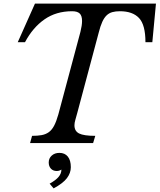

<svg xmlns="http://www.w3.org/2000/svg" viewBox="-20 -790 881 1060"><path d="M407 -168Q401 -145 396 -128.5Q391 -112 391 -98Q391 -66 417 -53Q443 -40 506 -40L494 0H146L157 -40Q187 -40 209.5 -44Q232 -48 249 -60Q266 -72 278.5 -95.5Q291 -119 302 -158L424 -614Q433 -650 433 -674Q433 -703 420 -715.5Q407 -728 378 -728Q290 -728 225.5 -683Q161 -638 118 -557H78L173 -770H841L821 -557H783Q783 -653 747.5 -690.5Q712 -728 642 -728Q618 -728 600 -723Q582 -718 568.5 -705Q555 -692 544.5 -669Q534 -646 525 -610ZM254 224Q288 205 303.5 186.5Q319 168 319 146Q308 154 293 154Q273 154 261 141Q249 128 249 107Q249 84 265.5 69Q282 54 308 54Q338 54 354.5 74.5Q371 95 371 133Q371 165 349.5 193.5Q328 222 276 250Z"/></svg>

Font: SVN-Libre Baskerville
Style: Italic
Weight: 400
Italic angle: -14°
Designer: Pablo Impallari, Rodrigo Fuenzalida
Foundry: Pablo Impallari, Rodrigo Fuenzalida
Version: Version 1.000; ttfautohint (v1.8.4)